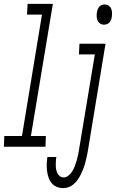

<svg xmlns="http://www.w3.org/2000/svg" viewBox="-60 -755 597 988"><path d="M-40 0 -38 -55H53L156 -680H79L82 -735H212L99 -55H176L174 0ZM475 -628Q464 -628 455 -634Q446 -640 442 -649.5Q438 -659 437.5 -670.5Q437 -682 439 -693Q440 -700 443 -707.5Q446 -715 451.5 -721Q457 -727 464.5 -729.5Q472 -732 479 -732Q490 -732 499 -726Q508 -720 512 -710.5Q516 -701 516.5 -689.5Q517 -678 515 -667Q514 -660 511 -652.5Q508 -645 502.5 -639Q497 -633 489.5 -630.5Q482 -628 475 -628ZM265 213Q247 213 231 206Q215 199 205 186.5Q195 174 189.5 157.5Q184 141 182 123.5Q180 106 180.5 88Q181 70 184 53H230Q228 63 227.5 74Q227 85 227 96Q227 107 229 117Q231 127 235.5 136.5Q240 146 248.5 152Q257 158 268 158Q281 158 293 148Q305 138 312.5 125.5Q320 113 325 99.5Q330 86 334 73Q338 60 341 46Q344 32 346 19L428 -475H346L349 -530H483L391 28Q388 42 385 56.5Q382 71 378 85.5Q374 100 368.5 114Q363 128 356.5 141.5Q350 155 341 168Q332 181 320.5 191.5Q309 202 294.5 207.5Q280 213 265 213Z"/></svg>

Font: Iosevka Curly Light Oblique
Style: Regular
Weight: 300
Italic angle: -9°
Monospace: yes
Designer: Belleve Invis
Foundry: Belleve Invis
Version: Version 11.1.0; ttfautohint (v1.8.3)